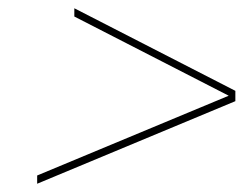

<svg xmlns="http://www.w3.org/2000/svg" viewBox="-20 -620 600 465"><path d="M550 -400V-375L70 -175V-195L533.9 -388.2L160 -580V-600Z"/></svg>

Font: Bodoni* 11
Style: Italic
Weight: 400
Italic angle: -13°
Version: Version 1.002